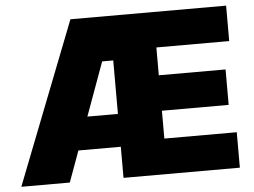

<svg xmlns="http://www.w3.org/2000/svg" viewBox="-51 -793 1136 859"><g transform="rotate(-5 516.5 -364.0)"><path d="M10.7 0 294.9 -727.5H994.1V-568.4H667V-443.4H966.8V-284.2H667V-159.2H992.2V0H469.7V-139.6H279.3L228.5 0ZM419.9 -527.3 332.5 -287.1H469.7V-527.3Z"/></g></svg>

Font: Inter Tight Black
Style: Regular
Weight: 900
Designer: Rasmus Andersson
Foundry: rsms
Version: Version 3.004; ttfautohint (v1.8.4.7-5d5b)